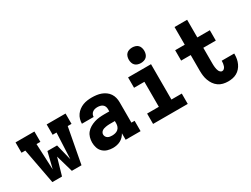

<svg xmlns="http://www.w3.org/2000/svg" viewBox="-61 -1345 2522 1928"><g transform="rotate(-30 1200.0 -381.0)"><path d="M131 0 54 -410H10V-530H229V-410H184L198 -108L244 -295H356L402 -108L416 -410H371V-530H590V-410H546L469 0H357L300 -198L243 0Z M831 8Q800 8 769.5 -1Q739 -10 716.5 -31.5Q694 -53 684.5 -83Q675 -113 675 -144Q675 -173 683 -201.5Q691 -230 709.5 -252.5Q728 -275 753.5 -290Q779 -305 807 -314Q835 -323 864 -326Q893 -329 922 -329H981V-357Q981 -372 975 -386.5Q969 -401 956.5 -410Q944 -419 929 -422.5Q914 -426 898 -426Q883 -426 868.5 -422.5Q854 -419 842 -410Q830 -401 823.5 -387.5Q817 -374 817 -359H681Q681 -385 688.5 -411Q696 -437 711.5 -458.5Q727 -480 748.5 -496Q770 -512 794.5 -521.5Q819 -531 845.5 -534.5Q872 -538 898 -538Q925 -538 952 -534.5Q979 -531 1004 -522Q1029 -513 1051.5 -497Q1074 -481 1089 -458.5Q1104 -436 1110.5 -410Q1117 -384 1117 -357V-120H1154V0H981V-75Q970 -55 954 -38.5Q938 -22 918 -11.5Q898 -1 875.5 3.5Q853 8 831 8ZM886 -104Q904 -104 922 -108.5Q940 -113 954 -124.5Q968 -136 974.5 -153.5Q981 -171 981 -189V-217H922Q910 -217 898.5 -216Q887 -215 875.5 -213Q864 -211 853 -207.5Q842 -204 832.5 -197.5Q823 -191 817 -180.5Q811 -170 811 -159Q811 -145 817.5 -133.5Q824 -122 835.5 -115Q847 -108 860 -106Q873 -104 886 -104Z M1299 0V-120H1435V-410H1315V-530H1581V-120H1701V0ZM1500 -590Q1482 -590 1464 -595.5Q1446 -601 1433.5 -613.5Q1421 -626 1415.5 -644Q1410 -662 1410 -680Q1410 -698 1415.5 -716Q1421 -734 1433.5 -746.5Q1446 -759 1464 -764.5Q1482 -770 1500 -770Q1518 -770 1536 -764.5Q1554 -759 1566.5 -746.5Q1579 -734 1584.5 -716Q1590 -698 1590 -680Q1590 -662 1584.5 -644Q1579 -626 1566.5 -613.5Q1554 -601 1536 -595.5Q1518 -590 1500 -590Z M2166 8Q2137 8 2108.5 1Q2080 -6 2056 -23Q2032 -40 2015.5 -64Q1999 -88 1989 -115.5Q1979 -143 1975.5 -172Q1972 -201 1972 -230V-410H1861V-530H1972V-735H2118V-530H2263V-410H2118V-230Q2118 -219 2118.5 -207Q2119 -195 2120.5 -183.5Q2122 -172 2124.5 -160.5Q2127 -149 2132 -138.5Q2137 -128 2146 -120Q2155 -112 2166 -112Q2180 -112 2190 -122.5Q2200 -133 2204.5 -146Q2209 -159 2211 -173Q2213 -187 2213 -200Q2213 -202 2213 -203Q2213 -204 2213 -205H2358Q2358 -202 2358 -199.5Q2358 -197 2358 -194Q2358 -167 2353 -141.5Q2348 -116 2337 -92Q2326 -68 2308.5 -48Q2291 -28 2268 -15Q2245 -2 2219 3Q2193 8 2166 8Z"/></g></svg>

Font: Iosevka Slab Heavy Extended
Style: Regular
Weight: 900
Width: 7
Monospace: yes
Designer: Belleve Invis
Foundry: Belleve Invis
Version: Version 11.1.0; ttfautohint (v1.8.3)